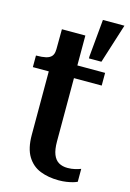

<svg xmlns="http://www.w3.org/2000/svg" viewBox="-115 -794 583 862"><g transform="rotate(15 176.5 -363.5)"><path d="M4 -451V-505H7Q32 -505 49.5 -509Q67 -513 76 -523.5Q85 -534 85 -554L157 -510H324V-451ZM195 -157Q195 -119 204 -96.5Q213 -74 230 -64Q247 -54 271 -54Q290 -54 306 -58Q322 -62 332 -66V-6Q324 -2 311.5 1.5Q299 5 282.5 7.5Q266 10 247 10Q199 10 161 -5Q123 -20 100.5 -56.5Q78 -93 78 -156V-494L85 -501L86 -649H195ZM295 -554 353 -737H253L237 -564V-554Z"/></g></svg>

Font: Roboto Serif 28pt Condensed Medium
Style: Regular
Weight: 500
Width: 3
Designer: Greg Gazdowicz
Foundry: Commercial Type
Version: Version 1.008